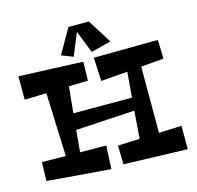

<svg xmlns="http://www.w3.org/2000/svg" viewBox="-130 -1072 1254 1222"><g transform="rotate(-15 497.0 -461.0)"><path d="M958 -141 808 -135V-571L958 -584L954 -708L531 -704L539 -549L714 -563L700 -396H314L331 -569L457 -573L460 -697L37 -714V-560L181 -564L197 -146L40 -148L37 -24L456 10L463 -144L291 -145L304 -289L693 -312L679 -130L535 -124L538 0L958 13ZM560 -935H426L333 -773L409 -743L470 -891L528 -743L660 -777Z"/></g></svg>

Font: Peralta
Style: Regular
Weight: 400
Designer: Astigmatic (AOETI)
Foundry: Astigmatic (AOETI)
Version: Version 1.000